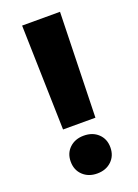

<svg xmlns="http://www.w3.org/2000/svg" viewBox="-142 -789 619 860"><g transform="rotate(-20 168.0 -359.0)"><path d="M90.8 -227.5 77.6 -727.5H258.3L245.1 -227.5ZM168 10.3Q126.5 10.3 100.1 -14.9Q73.7 -40 73.7 -80.1Q73.7 -120.1 100.1 -145Q126.5 -169.9 168 -169.9Q210 -169.9 236.3 -145Q262.7 -120.1 262.7 -80.1Q262.7 -40 236.3 -14.9Q210 10.3 168 10.3Z"/></g></svg>

Font: Inter 18pt ExtraBold
Style: Regular
Weight: 800
Designer: Rasmus Andersson
Foundry: rsms
Version: Version 4.001;git-66647c0bb